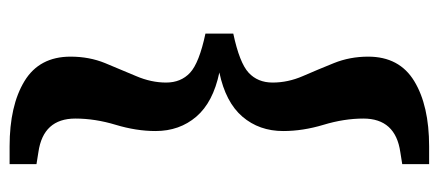

<svg xmlns="http://www.w3.org/2000/svg" viewBox="-277 -478 914 400"><g transform="rotate(90 180.0 -278.0)"><path d="M50 -249V-307Q111 -320 131.5 -339Q152 -358 152 -389Q152 -421 138.5 -452Q125 -483 111.5 -516.5Q98 -550 98 -588Q98 -653 149 -684Q200 -715 285 -715H322V-659L297 -655Q227 -645 227 -578Q227 -538 240 -495Q253 -452 253 -411Q253 -361 223 -326Q193 -291 131 -278Q193 -265 223 -230Q253 -195 253 -145Q253 -105 240 -62Q227 -19 227 22Q227 89 297 99L322 103V159H285Q200 159 149 128Q98 97 98 32Q98 -7 111.5 -40Q125 -73 138.5 -104.5Q152 -136 152 -167Q152 -198 131.5 -217Q111 -236 50 -249Z"/></g></svg>

Font: Source Serif 4 SmText
Style: Bold
Weight: 700
Designer: Frank Grießhammer
Foundry: Adobe
Version: Version 4.005;hotconv 1.1.0;makeotfexe 2.6.0